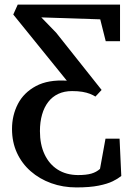

<svg xmlns="http://www.w3.org/2000/svg" viewBox="-20 -571 576 839"><path d="M313.5 248Q255 248 203.8 229.5Q152.5 211 114 177.2Q75.5 143.5 54 96.8Q32.5 50 32.5 -7.5Q32.5 -67 58.2 -116.8Q84 -166.5 137.2 -195Q190.5 -223.5 272 -218.5L38 -507.5L57.5 -551H504.5V-391H442L418 -486.5L160.5 -495L225.5 -428L424 -178L397 -149Q387 -155.5 373 -161Q359 -166.5 339.8 -169.8Q320.5 -173 295 -173Q261 -173 234.8 -160.8Q208.5 -148.5 190.8 -125.5Q173 -102.5 163.8 -70.2Q154.5 -38 154.5 2Q154.5 60.5 174.8 103.5Q195 146.5 232 170Q269 193.5 320.5 194Q357.5 194 379.5 187.5Q401.5 181 417 167L441 35H502.5L510 198Q496 209.5 472.8 221Q449.5 232.5 411 240.2Q372.5 248 313.5 248Z"/></svg>

Font: Merriweather 24pt Medium
Style: Regular
Weight: 500
Designer: Eben Sorkin
Foundry: Eben Sorkin
Version: Version 2.100